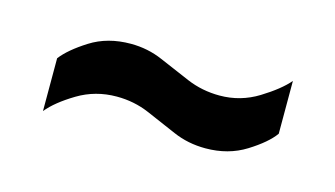

<svg xmlns="http://www.w3.org/2000/svg" viewBox="-39 -492 669 383"><g transform="rotate(15 296.0 -300.5)"><path d="M63 -207V-316Q79 -337 114.5 -359.5Q150 -382 198 -382Q233 -382 264 -368.5Q295 -355 327 -341.5Q359 -328 395 -328Q438 -328 474.5 -350.5Q511 -373 529 -394V-285Q514 -264 478 -241.5Q442 -219 395 -219Q359 -219 328 -232.5Q297 -246 265.5 -259.5Q234 -273 198 -273Q154 -273 117.5 -251Q81 -229 63 -207Z"/></g></svg>

Font: Archivo SemiCondensed
Style: Bold
Weight: 680
Width: 4
Designer: Hector Gatti
Foundry: Omnibus-Type
Version: Version 2.001; ttfautohint (v1.8.3)